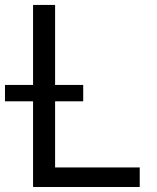

<svg xmlns="http://www.w3.org/2000/svg" viewBox="-44 -747 627 767"><path d="M88.1 0V-727.3H176.1V-78.1H514.2V0ZM-24.1 -342.3V-407.7H288.4V-342.3Z"/></svg>

Font: InterMG
Style: Regular
Weight: 400
Designer: Rasmus Andersson
Foundry: rsms
Version: Version 3.019;December 26, 2023;FontCreator 15.0.0.2955 64-b